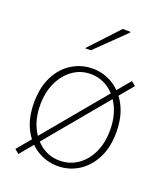

<svg xmlns="http://www.w3.org/2000/svg" viewBox="-136 -814 805 930"><g transform="rotate(20 266.0 -349.0)"><path d="M266 12Q209 12 160.5 -17.5Q112 -47 83 -103Q54 -159 54 -238Q54 -318 83 -374.5Q112 -431 160.5 -460.5Q209 -490 266 -490Q323 -490 371 -460.5Q419 -431 448.5 -374.5Q478 -318 478 -238Q478 -159 448.5 -103Q419 -47 371 -17.5Q323 12 266 12ZM266 -16Q317 -16 358 -44Q399 -72 422.5 -122Q446 -172 446 -238Q446 -304 422.5 -354.5Q399 -405 358 -433.5Q317 -462 266 -462Q215 -462 174.5 -433.5Q134 -405 110 -354.5Q86 -304 86 -238Q86 -172 110 -122Q134 -72 174.5 -44Q215 -16 266 -16ZM68 22 46 4 464 -498 486 -480ZM196 -570 336 -720H374L376 -716L226 -570Z"/></g></svg>

Font: Mada ExtraLight
Style: Regular
Weight: 250
Designer: Khaled Hosny
Version: Version 1.5